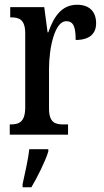

<svg xmlns="http://www.w3.org/2000/svg" viewBox="-20 -566 437 807"><path d="M21 0H266V-43H246C212 -43 186 -51 186 -110V-276C186 -368 211 -477 258 -477C289 -477 298 -453 298 -398C356 -398 384 -424 384 -468C384 -515 358 -546 304 -546C239 -546 206 -496 183 -430H180L166 -536H23V-493H26C61 -493 86 -484 86 -425V-115C86 -52 59 -43 24 -43H21ZM75 208V221H112C137 179 170 113 183 71V61H103C98 109 84 164 75 208Z"/></svg>

Font: Noto Serif Georgian ExtraCondensed Medium
Style: Regular
Weight: 500
Width: 2
Designer: Monotype Design Team, Akaki Razmadze
Foundry: Google LLC
Version: Version 2.003